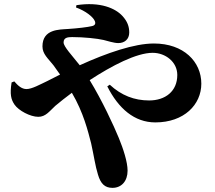

<svg xmlns="http://www.w3.org/2000/svg" viewBox="-20 -832 1040 927"><path d="M49 -439 36 -434C27 -377 33 -352 50 -327C70 -298 126 -268 165 -268C200 -268 218 -294 247 -321C270 -340 297 -362 327 -384C383 -289 405 -198 420 -140C433 -82 440 -30 453 11C466 55 486 75 523 75C567 75 596 42 596 -8C596 -50 575 -114 554 -165C529 -226 473 -347 413 -445C520 -515 639 -577 717 -577C779 -577 836 -533 836 -470C836 -391 778 -347 700 -347C629 -347 566 -371 510 -423L498 -415C552 -308 629 -241 730 -241C869 -241 952 -327 952 -428C952 -534 867 -622 723 -622C629 -622 497 -577 365 -517C328 -564 287 -607 287 -627C287 -650 306 -653 328 -653C385 -653 450 -646 480 -639C497 -635 530 -624 551 -624C581 -624 604 -642 604 -675C604 -704 595 -729 571 -755C538 -791 466 -825 349 -807L347 -796C394 -779 430 -750 438 -730C443 -717 438 -709 424 -706C404 -701 354 -695 307 -692C267 -689 185 -692 185 -608C185 -571 212 -550 238 -517L270 -472L209 -441C173 -424 134 -402 108 -402C85 -402 67 -418 49 -439Z"/></svg>

Font: Source Han Serif KR Heavy
Style: Regular
Weight: 900
Designer: Ryoko NISHIZUKA 西塚涼子 (kana & ideographs); Frank Grießhammer (Latin, Greek & Cyrillic); Wenlong ZHANG 张文龙 (bopomofo); San
Foundry: Adobe
Version: Version 2.001;hotconv 1.1.0;makeotfexe 2.6.0